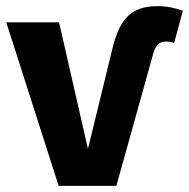

<svg xmlns="http://www.w3.org/2000/svg" viewBox="-26 -604 614 624"><path d="M471.5 -428 352.2 0H164.6L-5.6 -531.4H166L259.8 -120L338.6 -442.8Q355.4 -516.8 388.3 -550.4Q421.2 -584 485.1 -584Q509.3 -584 529.3 -579.9Q549.3 -575.8 568.2 -569.1L539.9 -464.1Q534.8 -466.5 527.4 -467.7Q520.1 -468.9 512.1 -468.9Q497.9 -468.9 488.1 -460.4Q478.3 -452 471.5 -428Z"/></svg>

Font: Fira Sans Variable
Style: Regular
Weight: 400
Designer: Carrois Corporate & Edenspiekermann AG
Foundry: Carrois Corporate GbR & Edenspiekermann AG
Version: Version 4.202